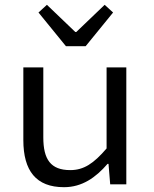

<svg xmlns="http://www.w3.org/2000/svg" viewBox="-20 -766 640 798"><path d="M246 12C321 12 378 -28 427 -85H431L438 0H505V-486H423V-149C369 -86 328 -59 272 -59C191 -59 160 -103 160 -195V-486H77V-184C77 -56 130 12 246 12ZM254 -574H336L450 -714L415 -746L297 -633H293L175 -746L140 -714Z"/></svg>

Font: Hasklig
Style: Regular
Weight: 400
Monospace: yes
Designer: Paul D. Hunt, Teo Tuominen
Foundry: Adobe Systems Incorporated
Version: Version 2.030;PS 1.0;hotconv 16.6.51;makeotf.lib2.5.65220